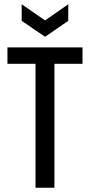

<svg xmlns="http://www.w3.org/2000/svg" viewBox="-20 -883 423 903"><path d="M147 0V-660H236V0ZM15 -583V-660H368V-583ZM82 -863 192 -787 301 -863V-785L192 -710L82 -785Z"/></svg>

Font: Bricolage Grotesque 36pt Condensed
Style: Regular
Weight: 400
Width: 3
Designer: Mathieu Triay
Foundry: Atelier Triay
Version: Version 1.001;gftools[0.9.33.dev8+g029e19f]